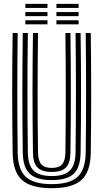

<svg xmlns="http://www.w3.org/2000/svg" viewBox="-20 -972 539 1001"><path d="M250 9.2Q142 9.2 94.6 -33.6Q47.2 -76.5 46 -175.5Q43.8 -323.2 43.6 -480.8Q43.5 -638.2 46 -800H72.2Q70.2 -650 70.2 -490.8Q70.2 -331.5 72.2 -176Q73.5 -88 114.8 -50Q156 -12 250 -12Q343.2 -12 384.4 -50Q425.5 -88 426.8 -176Q428.8 -330.8 428.8 -488Q428.8 -645.2 426.8 -800H453.2Q455.2 -645.2 455.4 -488Q455.5 -330.8 453.2 -175.5Q451.8 -76.5 404.6 -33.6Q357.5 9.2 250 9.2ZM250 -33Q170 -33 134.9 -66.2Q99.8 -99.5 98.8 -176.2Q96.5 -334.8 96.6 -490Q96.8 -645.2 98.8 -800H125.2Q123 -646.8 123.1 -490.1Q123.2 -333.5 125.2 -176.5Q126.2 -111 155.2 -82.6Q184.2 -54.2 250 -54.2Q315.2 -54.2 344.1 -82.6Q373 -111 373.8 -176.5Q376 -331.2 376 -488.2Q376 -645.2 373.8 -800H400.2Q402.5 -643.2 402.5 -487.2Q402.5 -331.2 400.2 -176.2Q399.2 -99.5 364.4 -66.2Q329.5 -33 250 -33ZM250 -75.5Q198.2 -75.5 175.4 -99Q152.5 -122.5 151.8 -177Q149.5 -335 149.5 -489.9Q149.5 -644.8 151.8 -800H178.2Q176 -650 176 -490.9Q176 -331.8 178.2 -177.2Q178.8 -134.2 195.4 -115.4Q212 -96.5 250 -96.5Q287.5 -96.5 303.9 -115.4Q320.2 -134.2 321 -177.2Q323 -332.5 323 -488.9Q323 -645.2 321 -800H347.2Q349.5 -642.8 349.5 -487.4Q349.5 -332 347.2 -177Q346.8 -122.5 324 -99Q301.2 -75.5 250 -75.5ZM274.2 -930.8V-952H389.8V-930.8ZM112 -930.8V-952H227.5V-930.8ZM112 -887.8V-909.2H227.5V-887.8ZM274.2 -887.8V-909.2H389.8V-887.8ZM112 -845V-866.5H227.5V-845ZM274.2 -845V-866.5H389.8V-845Z"/></svg>

Font: Big Shoulders Inline Text ExtraBold
Style: Regular
Weight: 800
Designer: Patric King
Foundry: XO Type Co
Version: Version 1.000